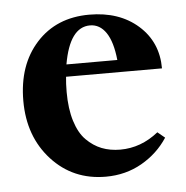

<svg xmlns="http://www.w3.org/2000/svg" viewBox="-40 -464 498 514"><g transform="rotate(-5 209.0 -207.0)"><path d="M224.6 11.2Q136.7 11.2 79.3 -51.5Q22 -114.3 22 -210Q22 -306.6 75.7 -365.7Q129.4 -424.8 217.8 -424.8Q298.3 -424.8 348.9 -380.1Q399.4 -335.4 399.4 -264.6H141.6Q139.6 -246.6 139.6 -223.6Q139.6 -178.7 149.9 -145.5Q160.2 -112.3 178.7 -93.8Q197.3 -75.2 219.7 -66.4Q242.2 -57.6 269.5 -57.6Q325.2 -57.6 372.1 -95.2L391.6 -79.1Q365.2 -38.6 321.8 -13.7Q278.3 11.2 224.6 11.2ZM217.3 -396Q162.6 -396 145.5 -297.4H282.2Q277.3 -346.2 260.5 -371.1Q243.7 -396 217.3 -396Z"/></g></svg>

Font: Elstob 18pt
Style: Bold
Weight: 700
Designer: Peter S. Baker
Version: Version 1.015